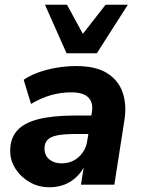

<svg xmlns="http://www.w3.org/2000/svg" viewBox="-20 -780 597 811"><path d="M189 11Q143 11 105.5 -10.5Q68 -32 45.5 -67Q23 -102 23 -143Q23 -195 52 -228Q81 -261 142 -276.5Q203 -292 298 -292H377L365 -214H301Q252 -214 223 -208.5Q194 -203 181 -189.5Q168 -176 168 -153Q168 -123 188.5 -106.5Q209 -90 240 -90Q269 -90 291.5 -102Q314 -114 329.5 -136Q345 -158 349 -188L368 -305Q375 -346 353.5 -368Q332 -390 281 -390Q237 -390 195 -378Q153 -366 111 -341L80 -443Q106 -461 142 -474Q178 -487 219.5 -494Q261 -501 302 -501Q386 -501 434 -470Q482 -439 499 -386.5Q516 -334 505 -269L463 0H322L338 -100H347Q332 -62 307.5 -37Q283 -12 253 -0.5Q223 11 189 11ZM261 -555 170 -760H263L330 -637L426 -760H520L389 -555Z"/></svg>

Font: Nunito Sans 12pt ExtraBold
Style: Italic
Weight: 800
Italic angle: -9°
Designer: Vernon Adams
Foundry: Vernon Adams
Version: Version 3.101;gftools[0.9.27]